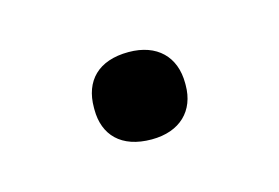

<svg xmlns="http://www.w3.org/2000/svg" viewBox="-32 -345 275 189"><g transform="rotate(-15 105.0 -250.5)"><path d="M59 -251V-249C59 -223 75 -206 106 -206C135 -206 152 -223 152 -249V-251C152 -278 135 -295 106 -295C75 -295 59 -278 59 -251Z"/></g></svg>

Font: LT Wave Text Light
Style: Regular
Weight: 300
Designer: Daniel Lyons
Version: Version 2.5 (Glyphs App)